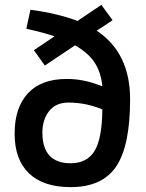

<svg xmlns="http://www.w3.org/2000/svg" viewBox="-20 -759 599 788"><path d="M377 -633Q514 -542 514 -351.5Q514 -161 457 -76Q400 9 270 9Q158 9 99 -47.5Q40 -104 40 -210.5Q40 -317 94.5 -376Q149 -435 254 -435Q318 -435 380 -412L400 -405Q395 -460 369.5 -500.5Q344 -541 288 -573L164 -490L119 -553L204 -610Q160 -625 88 -641L105 -719Q217 -704 298 -673L396 -739L442 -676ZM261 -338Q209 -338 181.5 -303Q154 -268 154 -215Q154 -89 270 -89Q337 -89 368 -139.5Q399 -190 400 -310Q333 -338 261 -338Z"/></svg>

Font: TitilliumWeb-SemiBold
Style: SemiBold
Weight: 600
Version: Version 1.001;PS 57.000;hotconv 1.0.70;makeotf.lib2.5.55311